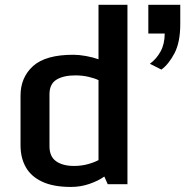

<svg xmlns="http://www.w3.org/2000/svg" viewBox="-20 -758 766 790"><path d="M64.5 -160.2V-364.7Q64.5 -439.5 116 -486.1Q167.5 -532.7 281.7 -532.7Q304.7 -532.7 333.3 -527.6Q361.8 -522.5 385.3 -514.2V-738.3H504.4V0H423.3L409.2 -31.7Q384.8 -14.2 348.4 -1.5Q312 11.2 272 11.2Q199.7 11.2 153.8 -10.3Q107.9 -31.7 86.2 -70.1Q64.5 -108.4 64.5 -160.2ZM385.3 -99.6V-428.2Q369.6 -436 344.2 -441.9Q318.8 -447.8 289.6 -447.8Q241.2 -447.8 212.4 -430.2Q183.6 -412.6 183.6 -370.1V-156.2Q183.6 -113.8 210.9 -94.5Q238.3 -75.2 284.2 -75.2Q315.4 -75.2 342.5 -82.8Q369.6 -90.3 385.3 -99.6ZM644 -471.7 596.7 -495.6Q624 -515.6 640.9 -546.6Q657.7 -577.6 657.7 -620.1H590.3V-738.3H721.7V-658.7Q721.7 -584 697.8 -538.6Q673.8 -493.2 644 -471.7Z"/></svg>

Font: Monda SemiBold
Style: Regular
Weight: 600
Designer: Vernon Adams
Foundry: Vernon Adams
Version: Version 2.200